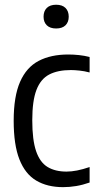

<svg xmlns="http://www.w3.org/2000/svg" viewBox="-20 -781 409 811"><path d="M246.6 9.5Q179.7 9.5 133 -18.3Q86.3 -46 62.1 -107.6Q37.8 -169.1 37.8 -271Q37.8 -373.9 64.8 -435.3Q91.7 -496.8 143.3 -523.8Q194.8 -550.8 268.3 -550.8Q290 -550.8 313.2 -548.4Q336.3 -546 358.5 -540.3V-474.9Q336.4 -480.8 315.4 -482.9Q294.5 -485.1 279.6 -485.1Q224 -485.1 187.8 -466.2Q151.6 -447.3 133.9 -401Q116.3 -354.8 116.3 -273.3Q116.3 -189.8 132.5 -142.5Q148.7 -95.2 180.9 -75.7Q213.2 -56.2 260.9 -56.2Q281.8 -56.2 305.7 -60.9Q329.7 -65.6 358.5 -75.4V-10Q329.8 0.1 301.9 4.8Q273.9 9.5 246.6 9.5ZM217.1 -660.7Q191.5 -660.7 177.7 -674.1Q164 -687.6 164 -710.5Q164 -733.9 177.7 -747.5Q191.5 -761 217.1 -761Q242.9 -761 256.6 -747.5Q270.3 -733.9 270.3 -710.5Q270.3 -687.6 256.6 -674.1Q242.9 -660.7 217.1 -660.7Z"/></svg>

Font: Encode Sans Condensed Thin
Style: Regular
Weight: 100
Width: 3
Designer: Multiple Designers
Foundry: Impallari Type
Version: Version 3.002